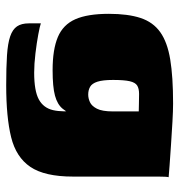

<svg xmlns="http://www.w3.org/2000/svg" viewBox="-0 -440 565 604"><g transform="rotate(90 282.0 -138.5)"><path d="M249 124Q192 124 154.5 121.5Q117 119 95 111.5Q73 104 63.5 90Q54 76 54 53Q54 46 54 33Q54 20 54 15Q62 18 88.5 23Q115 28 148.5 32Q182 36 209 36Q266 36 293 21.5Q320 7 327 -23.5Q334 -54 328 -101L347 -98Q336 -70 322.5 -53.5Q309 -37 281.5 -29.5Q254 -22 201 -22Q136 -22 97 -38.5Q58 -55 41 -93.5Q24 -132 24 -199Q24 -259 37 -298.5Q50 -338 81.5 -360.5Q113 -383 167.5 -392Q222 -401 306 -401Q328 -401 363.5 -399Q399 -397 435.5 -394.5Q472 -392 500.5 -390Q529 -388 538 -387Q537 -385 536.5 -375.5Q536 -366 536 -353.5Q536 -341 536 -326V-86Q536 3 505.5 48Q475 93 412 108.5Q349 124 249 124ZM278 -134Q290 -134 302 -139.5Q314 -145 322.5 -161.5Q331 -178 331 -212V-293Q325 -293 308 -293.5Q291 -294 276 -294Q259 -294 249.5 -288Q240 -282 236 -264.5Q232 -247 232 -212Q232 -180 237.5 -163Q243 -146 253.5 -140Q264 -134 278 -134Z"/></g></svg>

Font: Genos Thin Black
Style: Regular
Weight: 900
Version: Version 1.010